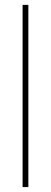

<svg xmlns="http://www.w3.org/2000/svg" viewBox="-20 -760 206 780"><path d="M95.2 -740.2V0H71.8V-740.2Z"/></svg>

Font: Inter 20pt Thin
Style: Regular
Weight: 250
Version: Version 4.001;git-66647c0bb